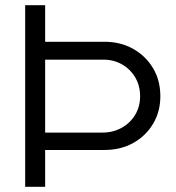

<svg xmlns="http://www.w3.org/2000/svg" viewBox="-20 -720 677 740"><path d="M77 0V-700H154V-559H383Q445 -559 493.5 -531.5Q542 -504 570 -457Q598 -410 598 -349Q598 -290 570 -243Q542 -196 493.5 -169Q445 -142 383 -142H154V0ZM154 -209H375Q416 -209 449 -227.5Q482 -246 501 -277.5Q520 -309 520 -349Q520 -390 501 -422Q482 -454 449 -472.5Q416 -491 375 -490H154Z"/></svg>

Font: Red Hat Display VF
Style: Regular
Weight: 300
Designer: Pentagram, MCKL
Foundry: Pentagram, MCKL
Version: Version 1.023